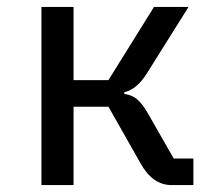

<svg xmlns="http://www.w3.org/2000/svg" viewBox="-20 -536 640 556"><path d="M100 0V-516H193V-304H294L426 -516H526L405 -323Q376 -277 340 -269V-264Q362 -261 376.5 -249Q391 -237 407 -210L483 -77H540V0H477Q422 0 387 -63L294 -227H193V0Z"/></svg>

Font: IBM Plex Mono Text
Style: Regular
Weight: 450
Designer: Mike Abbink, Paul van der Laan, Pieter van Rosmalen
Foundry: Bold Monday
Version: Version 2.000